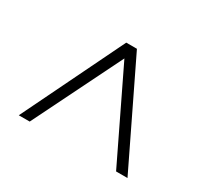

<svg xmlns="http://www.w3.org/2000/svg" viewBox="-94 -842 714 670"><g transform="rotate(30 263.0 -506.5)"><path d="M44 -303 242 -710H285L482 -303H436L264 -659L88 -303Z"/></g></svg>

Font: Raleway Thin Light
Style: Regular
Weight: 300
Version: Version 4.026